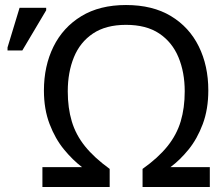

<svg xmlns="http://www.w3.org/2000/svg" viewBox="-20 -745 881 765"><path d="M149 0V-79H307Q270 -107 235 -149.5Q200 -192 177.5 -251Q155 -310 155 -384Q155 -482 193 -559Q231 -636 304 -680.5Q377 -725 482 -725Q588 -725 661 -681Q734 -637 772 -560Q810 -483 810 -385Q810 -310 788 -251Q766 -192 731.5 -149.5Q697 -107 659 -79H816V0H548V-72Q610 -116 647 -162Q684 -208 700 -261.5Q716 -315 716 -381Q716 -457 691 -517Q666 -577 614.5 -611.5Q563 -646 482 -646Q402 -646 350.5 -611.5Q299 -577 274.5 -517Q250 -457 250 -381Q250 -315 266 -261.5Q282 -208 318.5 -162.5Q355 -117 417 -72V0ZM10 -544V-556L58 -714H164V-704L69 -544Z"/></svg>

Font: Noto Sans Living
Style: Regular
Weight: 400
Designer: Monotype Design Team
Foundry: Monotype Imaging Inc.
Version: Version 2.013; ttfautohint (v1.8.4.7-5d5b)